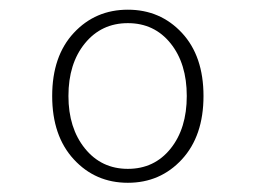

<svg xmlns="http://www.w3.org/2000/svg" viewBox="-20 -827 540 404"><path d="M362.8 -491.7Q317.4 -442.4 249 -442.4Q180.7 -442.4 135.3 -491.7Q89.8 -541 89.8 -625Q89.8 -709 135.3 -757.8Q180.7 -806.6 249 -806.6Q317.4 -806.6 362.8 -757.8Q408.2 -709 408.2 -625Q408.2 -541 362.8 -491.7ZM124 -625Q124 -557.6 158.7 -514.6Q193.4 -471.7 249 -471.7Q304.7 -471.7 338.9 -514.2Q373 -556.6 373 -625Q373 -693.4 338.9 -735.8Q304.7 -778.3 249 -778.3Q193.4 -778.3 158.7 -735.8Q124 -693.4 124 -625Z"/></svg>

Font: GenEi Gothic M ExtraLight
Style: Regular
Weight: 200
Designer: o_tamon (Modified); [Source Han Sans]
Ryoko NISHIZUKA  (kana & ideographs); Paul D. Hunt (Latin, Greek & Cyrillic); Wenl
Version: Version 1.1a;Original Version 1.004